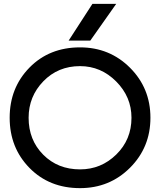

<svg xmlns="http://www.w3.org/2000/svg" viewBox="-20 -960 828 993"><path d="M447 -750H335L458 -940H581ZM394 -715Q547 -715 652.5 -609.5Q758 -504 758 -351Q758 -198 652.5 -92.5Q547 13 394 13Q235 13 132.5 -91.5Q30 -196 30 -351Q30 -506 132.5 -610.5Q235 -715 394 -715ZM128 -351Q128 -236 203.5 -160Q279 -84 394 -84Q503 -84 581.5 -161Q660 -238 660 -351Q660 -459 581 -538.5Q502 -618 394 -618Q280 -618 204 -539.5Q128 -461 128 -351Z"/></svg>

Font: Edgecutting Lite Sharp
Style: Medium
Weight: 500
Designer: RandomMaerks (Nguyen Gia Bao)
Version: Version 1.0